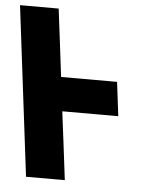

<svg xmlns="http://www.w3.org/2000/svg" viewBox="-64 -746 652 790"><g transform="rotate(5 262.0 -351.5)"><path d="M146.4 -702 -13.2 -702.1 72.9 -0.9H233.1L215.7 -142.1L198.1 -282.2H429.3L412.1 -422.5H180.9L163.7 -562.9Z"/></g></svg>

Font: Hussar
Style: BdOpOblOne
Weight: 700
Foundry: Cannot Into Space Fonts
Version: Version 2.00